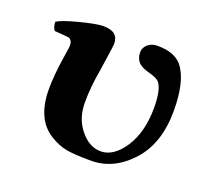

<svg xmlns="http://www.w3.org/2000/svg" viewBox="-87 -550 723 666"><g transform="rotate(20 275.0 -217.0)"><path d="M519 -250Q519 -129.9 455.1 -60.1Q391.1 9.8 308.1 9.8Q248 9.8 217.5 4.4Q187 -1 154.8 -21Q85.9 -64 85.9 -174.8Q85.9 -224.6 96.2 -291Q97.2 -300.8 100.1 -316.9Q103 -333 103 -340.8Q103 -358.9 90.8 -365.2Q88.9 -366.2 36.1 -370.1Q27.3 -381.3 26.9 -400.9Q45.9 -413.1 105.5 -428.5Q165 -443.8 189.9 -443.8Q245.1 -443.8 245.1 -398.9Q245.1 -389.2 231 -296.9Q218.8 -229 219.2 -171.9Q219.2 -113.8 252.7 -73Q286.1 -32.2 328.1 -32.2Q376 -32.2 414.1 -90.8Q451.2 -148.9 451.2 -237.8Q451.2 -299.8 434.1 -325.2Q425.3 -337.4 396 -345.2Q369.1 -352.1 356 -362.8Q339.8 -377 339.8 -403.8Q339.8 -418.9 353.5 -431.4Q367.2 -443.8 389.2 -443.8Q452.1 -443.8 480 -410.2Q519 -361.8 519 -250Z"/></g></svg>

Font: Linux Biolinum
Style: Bold
Weight: 700
Designer: Philipp H. Poll
Foundry: Philipp H. Poll
Version: Version 1.3.2 ; ttfautohint (v0.9)